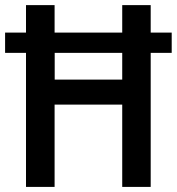

<svg xmlns="http://www.w3.org/2000/svg" viewBox="-21 -734 694 754"><path d="M81.1 0V-526.4H-1V-606H81.1V-713.9H193.4V-606H459V-713.9H570.8V-606H653.3V-526.4H570.8V0H459V-323.2H193.4V0ZM193.8 -421.4H459V-526.4H193.8Z"/></svg>

Font: Open Sans SemiCondensed SemiBold
Style: Regular
Weight: 600
Width: 4
Designer: Monotype Design Team
Foundry: Monotype Imaging Inc.
Version: Version 3.000